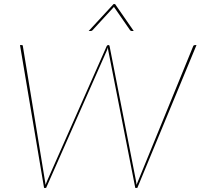

<svg xmlns="http://www.w3.org/2000/svg" viewBox="-20 -921 983 941"><path d="M78 0ZM78 -700H87Q92 -700 92 -695L200 -37Q201 -31.5 201.8 -26.2Q202.5 -21 203 -15Q205.5 -21 207.5 -26Q209.5 -31 212 -37L503 -695Q505 -700 510 -700H512Q516.5 -700 517 -695L646 -37Q647 -31.5 647.8 -26.2Q648.5 -21 649 -15Q651.5 -21 653.5 -26Q655.5 -31 658 -37L927 -695Q928 -697.5 930.2 -698.8Q932.5 -700 935 -700H943L653 0H643L511 -672Q510 -676 509.5 -680.2Q509 -684.5 509 -688.5Q508 -684.5 506.2 -680.2Q504.5 -676 503 -672L206 0H196ZM635.5 -769H626Q621 -769 617.5 -773L540 -885Q539.5 -886 539 -886.5Q538.5 -887 538.5 -888L536.5 -885L433.5 -773Q431 -770.5 428.5 -769.8Q426 -769 424 -769H414.5L536.5 -901H544Z"/></svg>

Font: Lato Hairline
Style: Italic
Weight: 100
Italic angle: -7°
Designer: Lukasz Dziedzic
Foundry: tyPoland Lukasz Dziedzic
Version: Version 2.007; 2014-02-27